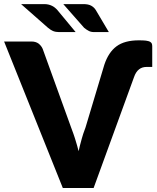

<svg xmlns="http://www.w3.org/2000/svg" viewBox="-36 -935 782 955"><path d="M389.6 -301.8 482.9 -612.8Q503.4 -674.8 543.5 -704.6Q583.5 -734.4 654.8 -734.4Q676.8 -734.4 689.9 -732.9Q705.1 -730.5 710 -727.5Q716.8 -723.6 719.2 -717.8Q721.2 -712.4 721.2 -704.1V-602.1H693.4Q670.4 -602.1 655.3 -589.8Q639.6 -577.6 630.4 -550.8L429.7 0H276.4L-15.6 -728.5H120.6Q141.6 -728.5 155.8 -718.3Q169.9 -707 176.3 -691.9L317.4 -301.8Q331.5 -264.2 336.9 -246.6Q349.1 -207.5 355 -183.1Q359.9 -206.5 371.1 -246.6Q376 -265.6 389.6 -301.8ZM278.8 -914.6H378.9Q403.3 -914.6 417.5 -906.7Q432.6 -898.4 440.9 -884.3L505.4 -775.4H432.6Q423.8 -775.4 417.5 -776.9Q410.6 -778.3 404.8 -781.7Q400.9 -783.2 394 -788.1Q384.8 -794.4 382.3 -796.9ZM68.8 -914.6H184.1Q205.6 -914.6 223.1 -905.8Q237.3 -898.9 250 -884.3L340.3 -775.4H257.3Q240.7 -775.4 227.5 -780.8Q216.8 -785.2 202.6 -796.9Z"/></svg>

Font: Lato-ExtraBold
Style: Regular
Weight: 500
Designer: Lukasz Dziedzic with Adam Twardoch and Botio Nikoltchev
Foundry: tyPoland Lukasz Dziedzic
Version: ""